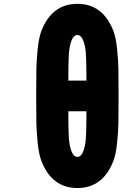

<svg xmlns="http://www.w3.org/2000/svg" viewBox="-20 -948 707 980"><path d="M328.8 -380.2Q328.8 -248.7 334.6 -215.5Q346.4 -147.1 375 -147.1Q403.6 -147.1 415.4 -215.5Q421.2 -248.7 421.2 -380.2ZM334.6 -701.2Q328.8 -668 328.8 -536.5H421.2Q421.2 -668 415.4 -701.2Q403.6 -769.5 375 -769.5Q346.4 -769.5 334.6 -701.2ZM559.9 -787.1Q571.6 -755.2 577.5 -699.2Q583.3 -643.2 584.3 -597.3Q585.3 -551.4 585.3 -458.3Q585.3 -365.2 584.3 -319.3Q583.3 -273.4 577.5 -217.4Q571.6 -161.5 559.9 -129.6Q506.5 11.7 375 11.7Q243.5 11.7 190.1 -129.6Q178.4 -161.5 172.5 -217.4Q166.7 -273.4 165.7 -319.3Q164.7 -365.2 164.7 -458.3Q164.7 -551.4 165.7 -597.3Q166.7 -643.2 172.5 -699.2Q178.4 -755.2 190.1 -787.1Q243.5 -928.4 375 -928.4Q506.5 -928.4 559.9 -787.1Z"/></svg>

Font: Monoid
Style: Bold
Weight: 700
Width: 4
Designer: Andreas Larsen (@larsenwork)
Version: Version 0.61